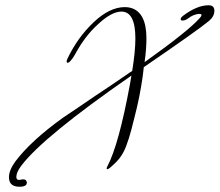

<svg xmlns="http://www.w3.org/2000/svg" viewBox="-20 -572 834 729"><path d="M54 137Q14 137 14 101Q14 74 39 40Q98 -38 219 -125Q251 -146 281.5 -167Q312 -188 343 -209Q374 -229 404.5 -250Q435 -271 466 -292Q468 -293 469.5 -294.5Q471 -296 473 -297Q478 -299 482 -303Q494 -377 494 -426Q494 -528 441 -528Q403 -528 350 -478Q326 -456 305.5 -429Q285 -402 268 -371Q255 -347 243 -336Q233 -330 233 -339Q233 -343 236 -349Q274 -429 335 -487Q396 -545 454 -545Q467 -545 477 -542Q536 -525 536 -426Q536 -409 534.5 -387Q533 -365 529 -336Q696 -455 738 -503Q745 -510 745 -515Q745 -519 738 -519Q736 -519 733 -519Q730 -519 727 -518Q710 -514 697 -504Q684 -494 674 -494Q666 -494 666 -499Q666 -505 675 -512Q700 -531 724.5 -541.5Q749 -552 772 -552Q794 -552 794 -531Q794 -510 774 -493Q735 -460 526 -317Q525 -313 525 -309Q525 -305 524 -300L521 -276Q516 -242 508.5 -204Q501 -166 490 -124Q479 -78 469 -46Q459 -14 449 5Q436 31 410 54Q385 78 385 67Q385 65 388 59Q431 -23 473 -250L479 -285Q144 -53 61 57Q42 82 42 100Q42 111 52 111Q58 111 60 110Q63 109 69 109Q78 109 81 117Q81 118 81.5 119Q82 120 82 121Q82 137 54 137Z"/></svg>

Font: Whisper
Style: Regular
Weight: 400
Designer: Robert E. Leuschke
Foundry: Robert E. Leuschke
Version: Version 1.010; ttfautohint (v1.8.4.7-5d5b)